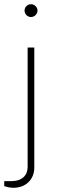

<svg xmlns="http://www.w3.org/2000/svg" viewBox="-43 -623 271 913"><path d="M104.5 -542C120.6 -542 135.3 -555.7 135.3 -572.8C135.3 -589.4 120.6 -603 104.5 -603C87.9 -603 73.7 -589.4 73.7 -572.8C73.7 -555.7 87.9 -542 104.5 -542ZM21.5 270C77.6 270 120.1 231.9 120.1 173.8V-397H88.4V170.9C88.4 210 63 238.3 10.3 238.3H-22.9V261.7C-10.3 266.6 6.3 270 21.5 270Z"/></svg>

Font: Now ExtraLight
Style: Regular
Weight: 200
Designer: Alfredo Marco Pradil
Foundry: Alfredo Marco Pradil
Version: Version 1.200;hotconv 1.0.109;makeotfexe 2.5.65596